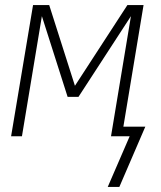

<svg xmlns="http://www.w3.org/2000/svg" viewBox="-20 -540 640 761"><path d="M453 201H407L494 0H420L499 -476L291 -156H248L146 -476L67 0H24L111 -520H175L277 -200L485 -520H549L469 -38H556Z"/></svg>

Font: Iosevka SS04 XLt Ex Obl
Style: Regular
Weight: 200
Width: 7
Italic angle: -9°
Monospace: yes
Designer: Belleve Invis
Foundry: Belleve Invis
Version: Version 19.0.0; ttfautohint (v1.8.4)